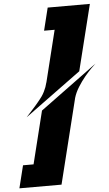

<svg xmlns="http://www.w3.org/2000/svg" viewBox="-159 -932 620 1089"><g transform="rotate(-5 151.5 -387.5)"><path d="M302.2 -515.1 -17.6 -281.2Q2 -302.2 20 -322.8Q30.8 -334.5 37.8 -342.8Q44.9 -351.1 52 -359.6Q59.1 -368.2 65.4 -376.2Q71.8 -384.3 76.7 -391.1Q85.9 -404.3 92.3 -417.7Q98.6 -431.2 103 -442.4Q107.4 -455.1 110.4 -467.3H110.8L183.6 -761.7H123.5L155.3 -890.6H395.5ZM72.3 -311.5 397.5 -550.3Q390.6 -544.4 372.6 -526.4Q354.5 -508.3 333.5 -482.9Q312.5 -457.5 293.5 -427Q274.4 -396.5 265.6 -366.2Q264.6 -363.3 264.6 -361.8L146 116.7H-93.8L-62 -11.7H-2Z"/></g></svg>

Font: Facon
Style: Bold Italic
Weight: 700
Italic angle: -12°
Designer: Google
Version: Version 2.001150; 2014